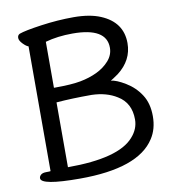

<svg xmlns="http://www.w3.org/2000/svg" viewBox="-82 -790 800 879"><g transform="rotate(-10 318.0 -350.5)"><path d="M173.8 -44.9Q411.1 -44.9 481.9 -127Q514.2 -163.1 514.2 -207Q514.2 -284.2 455.1 -319.8Q407.2 -350.1 337.9 -352.1Q245.1 -352.1 173.8 -346.2ZM181.2 -414.1Q254.9 -414.1 297.9 -422.1Q340.8 -430.2 376 -447Q411.1 -463.9 434.6 -490.5Q458 -517.1 458 -550.8Q458 -644 300.3 -644Q231 -644 173.8 -627.9V-414.1ZM219.2 16.1Q39.1 16.1 39.1 -17.1Q39.1 -25.9 47.1 -33Q55.2 -40 72 -40Q88.9 -40 92.3 -41V-621.1Q82 -624 67.1 -639.4Q52.2 -654.8 52.2 -667Q52.2 -680.2 63 -685.1Q88.9 -694.8 166.5 -705.8Q244.1 -716.8 317.9 -716.8Q393.1 -716.8 442.9 -695.8Q541 -654.8 541 -557.1Q541 -478 472.2 -424.8Q441.9 -403.8 436 -400.9Q460.9 -398.9 502.9 -373.5Q544.9 -348.1 571 -307.6Q597.2 -267.1 597.2 -208Q597.2 -147.9 568.8 -105Q491.2 16.1 219.2 16.1Z"/></g></svg>

Font: LXGW WenKai GB Screen
Style: Regular
Weight: 400
Designer: LXGW / Fontworks Inc.
Foundry: LXGW / Fontworks Inc.
Version: Version 1.321;February 19, 2024;FontCreator 14.0.0.2901 64-b